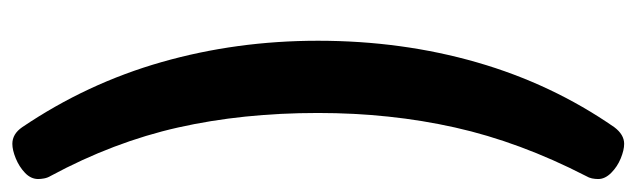

<svg xmlns="http://www.w3.org/2000/svg" viewBox="-380 -440 1031 311"><g transform="rotate(-90 135.5 -284.5)"><path d="M58 -780Q74 -780 85 -764Q156 -659 190.5 -538Q225 -417 225 -285Q225 -149 190 -27.5Q155 94 85 195Q73 211 58 211Q48 211 34.5 205.5Q21 200 11 190Q1 180 1 169Q1 164 2 159Q3 154 6 149Q61 42 84.5 -63Q108 -168 108 -285Q108 -407 84.5 -511.5Q61 -616 6 -718Q3 -723 2 -728.5Q1 -734 1 -738Q1 -750 11 -759.5Q21 -769 34.5 -774.5Q48 -780 58 -780Z"/></g></svg>

Font: Asap Semi Condensed
Style: Bold
Weight: 700
Width: 4
Designer: Pablo Cosgaya
Foundry: Omnibus-Type
Version: Version 3.001; ttfautohint (v1.8.4.7-5d5b)